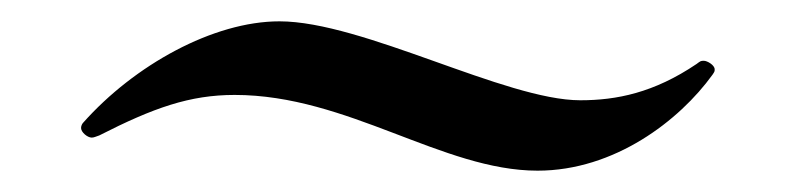

<svg xmlns="http://www.w3.org/2000/svg" viewBox="-20 -452 743 180"><path d="M484 -292C556 -292 617 -339 648 -382C650 -385 650 -385 650 -387C650 -391 643 -395 640 -395C637 -395 637 -395 633 -392C593 -365 558 -358 524 -358C454 -358 320 -432 242 -432C180 -432 106 -391 58 -337C57 -336 56 -334 56 -332C56 -328 62 -323 66 -323C68 -323 70 -324 73 -325C124 -351 158 -363 200 -363C306 -363 395 -292 484 -292Z"/></svg>

Font: Shippori Mincho OTF Medium
Style: Regular
Weight: 500
Designer: FONTDASU
Foundry: FONTDASU / Google Inc. / but / Adobe
Version: Version 3.300;hotconv 1.0.109;makeotfexe 2.5.65596